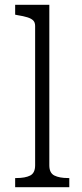

<svg xmlns="http://www.w3.org/2000/svg" viewBox="-20 -778 342 798"><path d="M185 -758V-91Q185 -59 206 -48.5Q227 -38 263 -38H268V0H43V-38H48Q85 -38 105.5 -48.5Q126 -59 126 -91V-670Q126 -685 118 -693Q110 -701 94 -706Q78 -711 53 -715L43 -717V-758Z"/></svg>

Font: Roboto Serif SemiCondensed ExtraLight
Style: Regular
Weight: 250
Width: 4
Designer: Greg Gazdowicz
Foundry: Commercial Type
Version: Version 1.007